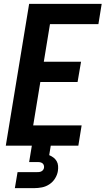

<svg xmlns="http://www.w3.org/2000/svg" viewBox="-20 -755 547 995"><path d="M10 0 131 -735H507L490 -630H239L207 -435H400L382 -330H189L152 -105H403L386 0ZM57 220 71 137H171Q177 137 182.5 136.5Q188 136 193.5 133.5Q199 131 203 126Q207 121 208 115Q209 109 207.5 103Q206 97 202 93Q198 89 192 87Q186 85 180 85H131L145 0H243L235 49Q247 54 257 61.5Q267 69 273.5 80Q280 91 281 104.5Q282 118 280 131Q277 151 265.5 169.5Q254 188 236 200Q218 212 197.5 216Q177 220 157 220Z"/></svg>

Font: Iosevka Term Curly Extrabold
Style: Italic
Weight: 800
Italic angle: -9°
Designer: Belleve Invis
Foundry: Belleve Invis
Version: Version 32.3.0